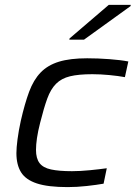

<svg xmlns="http://www.w3.org/2000/svg" viewBox="-20 -756 554 784"><path d="M256 8Q176 8 130.5 -7Q85 -22 66 -52.5Q47 -83 47 -131Q47 -152 51.5 -187Q56 -222 65 -263Q81 -333 99 -381.5Q117 -430 146 -460Q175 -490 220.5 -504Q266 -518 336 -518Q380 -518 426.5 -514.5Q473 -511 504 -505L490 -441Q463 -446 426.5 -449.5Q390 -453 357 -453Q301 -453 266 -444.5Q231 -436 209 -414Q187 -392 173 -353.5Q159 -315 144 -255Q135 -220 131 -192.5Q127 -165 127 -144Q127 -109 141.5 -90Q156 -71 188.5 -64Q221 -57 274 -57Q307 -57 347.5 -61Q388 -65 416 -69L403 -6Q375 -1 334.5 3.5Q294 8 256 8ZM263 -594 264 -599 424 -736H514L513 -731L323 -594Z"/></svg>

Font: Saira Expanded
Style: Italic
Weight: 400
Width: 7
Italic angle: -12°
Designer: Hector Gatti with collaboration of the Omnibus-Type team
Foundry: Omnibus-Type
Version: Version 1.101